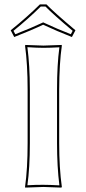

<svg xmlns="http://www.w3.org/2000/svg" viewBox="-20 -853 391 876"><path d="M106 -444.8Q106 -559.6 94.2 -645L96.2 -647.9Q97.7 -647.9 178.2 -645Q178.2 -645 261.2 -647.9L262.2 -645Q250.5 -564.9 250 -444.8V-200.2Q250 -85.4 262.2 0L259.8 2.9Q258.3 2.9 178.2 0Q178.2 0 95.2 2.9L94.2 0Q106 -81.5 106 -200.2ZM324.2 -714.8 308.1 -684.1Q240.7 -710.4 176.8 -740.2Q124.5 -715.3 44.9 -684.1L28.8 -714.8Q104 -775.4 162.1 -833H191.9Q226.6 -796.9 324.2 -714.8ZM116.2 -444.8V-200.2Q116.2 -87.4 105 -7.8Q149.4 -10.3 178.2 -9.8Q207 -9.8 251 -7.3Q240.2 -91.8 240.2 -200.2V-444.8Q240.2 -558.1 251 -637.2Q206.5 -634.8 178.2 -634.8Q149.4 -634.8 105 -637.7Q116.2 -552.7 116.2 -444.8ZM311.5 -712.4Q222.2 -787.6 187.5 -823.2H166Q110.8 -768.6 41.5 -712.4L49.8 -696.8Q124.5 -726.1 172.9 -749L176.8 -751L181.2 -749Q241.7 -720.7 303.2 -696.8Z"/></svg>

Font: Linux Biolinum Outline O
Style: Bold
Weight: 700
Designer: Philipp H. Poll
Foundry: Philipp H. Poll
Version: Version 0.9.2